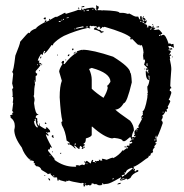

<svg xmlns="http://www.w3.org/2000/svg" viewBox="-20 -698 674 702"><path d="M348.6 -576.7Q348.6 -585 323.2 -590.3Q323.2 -595.2 329.1 -598.1L340.8 -588.4V-590.3Q348.1 -588.4 352.5 -582.5Q356.4 -584.5 358.4 -584.5Q358.4 -578.6 354.5 -578.6Q354.5 -580.6 352.5 -580.6Q352.5 -576.7 348.6 -576.7ZM200.2 -135.3V-139.2H204.1Q204.1 -135.3 200.2 -135.3ZM172.9 -141.1H170.9V-145H172.9ZM436.5 -158.7 434.6 -162.6H440.4Q440.4 -158.7 436.5 -158.7ZM176.8 -193.8Q171.9 -193.8 168.9 -199.7Q169.4 -203.6 172.9 -203.6H174.8Q174.8 -197.3 176.8 -193.8ZM126 -240.7H124V-246.6H126ZM149.4 -244.6Q143.6 -244.6 143.6 -248.5L147.5 -250.5L149.4 -246.6ZM126 -438H124V-441.9H126ZM510.7 -443.8H508.8V-447.8H510.7ZM133.8 -459.5H131.8V-465.3H133.8ZM221.7 -477.1H219.7V-481H221.7ZM129.9 -484.9H126Q127.9 -488.8 127.9 -490.7H131.8Q129.9 -486.8 129.9 -484.9ZM190.4 -494.6H188.5V-498.5H190.4ZM229.5 -492.7H227.5Q227.5 -497.6 233.4 -500.5V-496.6Q233.4 -492.7 229.5 -492.7ZM251 -502.4H249Q249.5 -506.3 252.9 -506.3H254.9Q254.9 -502.4 251 -502.4ZM258.8 -506.3H254.9V-508.3H258.8ZM245.1 -514.2 243.2 -518.1V-520H249Q249 -514.2 245.1 -514.2ZM551.8 -193.8V-201.7H549.8L547.9 -191.9ZM293.9 -25.9V-27.8H290V-25.9ZM424.8 -41.5Q428.2 -43.5 434.6 -43.5V-45.4H428.7Q424.8 -43.5 422.9 -43.5V-41.5ZM391.6 -41.5Q395.5 -41.5 395.5 -47.4Q391.6 -46.9 391.6 -43.5ZM178.7 -53.2Q178.7 -57.1 174.8 -57.1V-53.2ZM426.8 -51.3Q431.6 -55.2 434.6 -55.2Q434.6 -59.1 430.7 -59.1Q426.8 -57.1 424.8 -57.1Q426.8 -53.2 426.8 -51.3ZM440.4 -59.1Q440.4 -62.5 465.8 -82.5L461.9 -84.5Q440.4 -78.1 440.4 -66.9L436.5 -68.8H434.6V-66.9H438.5L434.6 -61V-59.1ZM299.8 -98.1V-100.1H295.9V-98.1ZM165 -127.4V-129.4H161.1V-127.4ZM256.8 -168.5V-174.3Q252.9 -173.8 252.9 -170.4V-168.5ZM547.9 -184.1V-189.9H545.9Q545.9 -188 543.9 -184.1ZM467.8 -188V-191.9H463.9V-188ZM481.4 -217.3V-221.2H479.5V-217.3ZM116.2 -231 118.2 -234.9Q110.4 -245.1 110.4 -264.2L106.4 -262.2L108.4 -258.3V-256.3H104.5Q104.5 -240.2 116.2 -231ZM501 -266.1V-270H499V-266.1ZM577.1 -285.6V-289.6H575.2V-285.6ZM108.4 -400.9V-402.8H104.5V-400.9ZM526.4 -406.7V-420.4L522.5 -422.4Q524.4 -415 524.4 -406.7ZM358.4 -340.3Q371.6 -362.3 374 -377.4Q372.1 -380.9 372.1 -385.3Q375.5 -385.3 383.8 -398.9Q383.8 -431.2 315.4 -449.7L305.7 -445.8Q315.4 -424.8 315.4 -406.7V-373.5Q332 -357.4 358.4 -340.3ZM118.2 -459.5V-463.4H116.2V-459.5ZM520.5 -457.5Q518.6 -460.9 518.6 -467.3H516.6Q516.6 -462.9 514.6 -459.5L518.6 -457.5ZM565.4 -566.9Q565.4 -570.8 561.5 -570.8V-566.9ZM254.9 -590.3V-594.2H252.9V-590.3ZM532.2 -588.4 534.2 -596.2Q530.3 -596.2 530.3 -590.3V-588.4ZM301.8 -598.1 299.8 -602.1Q295.9 -600.1 293.9 -600.1V-598.1ZM258.8 -592.3Q272.5 -596.2 286.1 -598.1L284.2 -602.1L258.8 -596.2ZM258.8 -88.4 256.8 -92.3 260.7 -94.2Q267.1 -94.2 270.5 -92.3Q276.9 -96.2 282.2 -96.2Q286.1 -94.2 288.1 -94.2L292 -100.1V-104H288.1V-107.9H290L293.9 -106Q294.4 -109.9 297.9 -109.9L311.5 -100.1Q314.9 -113.8 319.3 -113.8Q319.3 -111.8 321.3 -111.8L319.3 -107.9V-106Q325.7 -106 329.1 -104H331.1V-106H327.1V-109.9Q331.1 -109.9 331.1 -107.9Q334 -109.9 342.8 -109.9L340.8 -113.8H346.7Q346.7 -109.9 348.6 -109.9Q352.5 -111.8 354.5 -111.8L352.5 -115.7V-117.7Q357.4 -117.7 370.1 -113.8Q387.2 -121.6 393.6 -121.6V-119.6Q414.1 -129.4 428.7 -148.9L432.6 -147Q432.6 -149.4 444.3 -156.7Q444.3 -154.8 446.3 -154.8L448.2 -158.7V-160.6L444.3 -158.7H442.4V-160.6Q444.3 -164.6 444.3 -166.5L448.2 -164.6Q452.1 -166.5 454.1 -166.5V-168.5L452.1 -172.4Q462.4 -172.4 463.9 -178.2L460 -180.2Q456.1 -178.2 454.1 -178.2Q454.1 -183.1 461.9 -186Q458 -192.4 458 -195.8H454.1Q438.5 -182.1 436.5 -182.1H428.7Q428.7 -190.4 397.5 -193.8L389.6 -191.9Q360.4 -196.3 317.4 -234.9H315.4V-205.6Q315.4 -197.8 293.9 -191.9Q293.9 -174.3 286.1 -174.3V-170.4H290V-166.5Q285.6 -166.5 282.2 -158.7H286.1V-162.6Q290 -162.1 290 -158.7L280.3 -152.8Q280.3 -154.8 278.3 -154.8L280.3 -158.7V-160.6Q276.4 -160.6 276.4 -164.6Q270.5 -164.6 270.5 -152.8Q266.6 -152.8 252.9 -166.5L251 -162.6Q253.9 -162.6 256.8 -154.8H254.9Q239.7 -170.4 231.4 -170.4Q231.4 -168.5 229.5 -168.5L227.5 -172.4V-174.3H229.5L233.4 -172.4Q233.4 -174.3 235.4 -174.3Q235.4 -177.2 223.6 -184.1Q219.7 -217.3 206.1 -240.7L204.1 -252.4Q208 -252.4 208 -256.3Q202.1 -278.3 198.2 -342.3Q198.2 -382.3 206.1 -402.8L196.3 -436Q196.3 -444.8 208 -463.4Q208 -467.3 204.1 -467.3Q207 -475.1 210 -475.1H213.9V-469.2L211.9 -465.3L215.8 -463.4Q238.3 -492.7 258.8 -504.4Q258.8 -506.3 262.7 -506.3L260.7 -510.3Q277.8 -516.1 280.3 -516.1V-514.2Q282.2 -514.2 282.2 -516.1Q317.4 -516.1 393.6 -490.7Q456.1 -452.1 456.1 -432.1Q460 -432.1 461.9 -397Q443.8 -320.8 432.6 -320.8Q418.5 -297.4 401.4 -297.4Q410.2 -288.1 456.1 -256.3Q469.7 -239.3 469.7 -221.2Q461.9 -207.5 461.9 -195.8Q467.8 -195.8 467.8 -197.8L471.7 -195.8Q475.6 -195.8 475.6 -201.7L471.7 -199.7H469.7Q469.7 -205.6 473.6 -205.6L471.7 -209.5V-217.3L477.5 -225.1L481.4 -223.1H483.4V-225.1H479.5Q479.5 -230 487.3 -231V-232.9L485.4 -236.8L499 -262.2L497.1 -266.1V-272L502.9 -279.8Q502.9 -283.7 501 -283.7L502.9 -287.6L501 -291.5Q509.8 -291.5 518.6 -340.3Q518.6 -352.1 520.5 -352.1Q520.5 -354 518.6 -354Q518.6 -356 520.5 -359.9Q518.6 -373 518.6 -381.3Q523.9 -387.7 526.4 -404.8Q512.7 -404.8 512.7 -438Q520.5 -438 520.5 -430.2H522.5V-436H520.5Q522.5 -439.9 522.5 -443.8H520.5Q515.6 -439.9 514.6 -439.9V-447.8H520.5Q520.5 -448.7 506.8 -461.4L510.7 -475.1Q508.8 -479 508.8 -481L504.9 -479L502.9 -496.6H504.9Q504.9 -498.5 502.9 -498.5Q502.9 -500.5 504.9 -504.4Q502.9 -528.3 497.1 -533.7L493.2 -531.7Q489.3 -531.7 489.3 -535.6L485.4 -533.7Q484.4 -533.7 461.9 -557.1Q461.9 -553.2 458 -553.2L456.1 -557.1L458 -561Q439.5 -577.6 362.3 -600.1L358.4 -598.1L354.5 -600.1Q354.5 -597.2 346.7 -592.3L344.7 -596.2Q346.7 -596.2 346.7 -598.1Q342.8 -598.1 342.8 -602.1L335 -596.2H333V-602.1H323.2Q321.3 -602.1 321.3 -604Q317.4 -602.1 315.4 -602.1Q311.5 -604 309.6 -604L305.7 -598.1H309.6V-594.2Q305.2 -594.2 301.8 -596.2Q256.8 -586.4 213.9 -566.9Q188 -553.2 172.9 -535.6Q174.8 -535.6 174.8 -533.7L170.9 -531.7Q170.9 -533.7 168.9 -533.7Q147.5 -502.4 141.6 -502.4V-504.4L145.5 -510.3L141.6 -512.2Q135.7 -501 135.7 -496.6Q130.9 -500.5 129.9 -500.5Q118.2 -482.4 118.2 -475.1L122.1 -477.1H124L122.1 -467.3Q124 -467.3 124 -469.2Q127.9 -467.3 129.9 -467.3V-463.4L126 -465.3H124V-461.4L127.9 -463.4V-459.5Q123.5 -451.7 110.4 -438V-434.1Q110.4 -431.2 116.2 -428.2Q115.2 -420.4 110.4 -420.4V-400.9L106.4 -395L108.4 -391.1Q104.5 -376.5 104.5 -350.1Q104.5 -348.1 102.5 -348.1Q106.4 -340.8 106.4 -332.5L104.5 -320.8Q108.9 -279.8 120.1 -279.8V-277.8Q110.4 -277.8 110.4 -268.1Q116.2 -266.1 116.2 -264.2V-254.4Q118.2 -254.4 118.2 -252.4L116.2 -248.5Q118.7 -238.8 122.1 -238.8Q122.1 -240.7 124 -240.7Q125.5 -236.8 143.6 -227.1H149.4L147.5 -231L151.4 -232.9Q163.1 -221.7 163.1 -219.2V-213.4L159.2 -215.3L153.3 -211.4Q153.3 -215.3 149.4 -215.3V-213.4L157.2 -205.6V-201.7H155.3L147.5 -207.5Q147.5 -199.2 168.9 -160.6V-156.7L163.1 -160.6Q163.1 -150.9 159.2 -150.9Q159.2 -152.8 157.2 -152.8Q157.2 -150.9 155.3 -147L180.7 -115.7Q178.7 -115.7 178.7 -113.8Q212.9 -88.4 251 -88.4ZM506.8 -613.8V-619.6L502.9 -617.7Q502.9 -619.6 501 -619.6V-615.7Q502.9 -615.7 506.8 -613.8ZM497.1 -617.7Q497.1 -621.6 493.2 -621.6V-617.7ZM198.2 -617.7Q202.1 -617.7 202.1 -621.6Q194.3 -621.6 194.3 -617.7ZM208 -623.5V-625.5H204.1V-623.5ZM497.1 -627.4V-629.4H493.2V-627.4ZM213.9 -625.5V-629.4Q210 -628.9 210 -625.5ZM225.6 -631.3Q229.5 -633.3 231.4 -633.3V-635.3H229.5Q225.6 -633.3 223.6 -633.3V-631.3ZM290 -656.7Q290 -660.6 286.1 -660.6V-656.7ZM305.7 -658.7Q305.7 -662.6 301.8 -662.6Q297.9 -660.6 295.9 -660.6V-658.7ZM321.3 -662.6V-664.6H317.4V-662.6ZM551.8 -193.8Q551.8 -188 553.7 -180.2Q547.9 -180.2 547.9 -174.3H551.8V-172.4Q543.9 -163.6 543.9 -162.6L545.9 -158.7Q543 -158.7 538.1 -148.9L540 -145Q537.1 -137.2 534.2 -137.2Q534.2 -139.2 532.2 -139.2Q530.3 -127.4 526.4 -127.4Q526.4 -129.4 524.4 -129.4Q524.4 -121.6 514.6 -117.7Q476.6 -88.4 467.8 -88.4L469.7 -84.5Q467.8 -80.6 467.8 -76.7H469.7V-80.6H473.6V-78.6Q471.7 -74.7 471.7 -72.8L475.6 -70.8Q475.6 -75.2 485.4 -76.7V-70.8Q463.9 -63 458 -49.3Q458 -46.9 446.3 -41.5Q441.4 -45.4 440.4 -45.4Q440.4 -41 420.9 -37.6L418.9 -41.5Q422.9 -46.4 422.9 -49.3H420.9Q381.3 -25.9 372.1 -25.9Q366.2 -25.9 358.4 -23.9Q358.4 -27.8 352.5 -27.8L354.5 -23.9L348.6 -20Q346.7 -20 346.7 -22L342.8 -20Q331.1 -24.4 331.1 -25.9L327.1 -23.9Q320.8 -27.8 315.4 -27.8Q315.4 -20 307.6 -20L303.7 -22Q300.3 -20 295.9 -20Q291 -23.9 290 -23.9V-22L292 -18.1L288.1 -16.1H286.1Q286.1 -22 284.2 -22L286.1 -25.9V-27.8Q284.2 -27.8 280.3 -29.8Q278.3 -29.8 278.3 -27.8Q239.7 -34.2 233.4 -37.6Q229.5 -37.6 225.6 -35.6Q225.6 -37.6 223.6 -37.6Q223.6 -33.7 219.7 -33.7Q196.3 -39.1 196.3 -41.5H194.3V-37.6H190.4L188.5 -49.3H176.8Q167.5 -59.1 165 -59.1L167 -63H159.2L155.3 -61Q155.3 -63.5 131.8 -76.7Q127 -90.3 112.3 -90.3Q112.3 -91.8 106.4 -96.2Q108.4 -100.1 108.4 -102.1L104.5 -100.1Q104.5 -102.1 102.5 -102.1L104.5 -106Q104.5 -110.8 88.9 -111.8L90.8 -115.7V-117.7H88.9V-113.8Q67.9 -133.3 59.6 -158.7Q32.2 -195.3 32.2 -223.1Q34.2 -231 34.2 -236.8Q34.2 -256.8 18.6 -268.1V-273.9H16.6Q16.6 -277.3 26.4 -279.8L24.4 -283.7V-285.6H28.3Q28.3 -291.5 24.4 -291.5L28.3 -320.8Q28.3 -322.8 26.4 -322.8Q28.3 -331.5 28.3 -340.3Q28.3 -344.2 24.4 -344.2L26.4 -348.1Q26.4 -360.8 24.4 -373.5Q28.3 -373.5 28.3 -377.4L24.4 -393.1L28.3 -428.2L24.4 -436Q29.3 -436 36.1 -494.6Q53.7 -537.6 53.7 -545.4Q82 -578.6 85 -578.6L88.9 -576.7Q89.8 -586.4 112.3 -594.2Q112.3 -599.6 141.6 -615.7V-617.7H143.6V-613.8H145.5V-615.7Q143.6 -619.6 143.6 -621.6L147.5 -623.5H149.4V-617.7Q158.7 -623.5 161.1 -623.5L159.2 -627.4V-629.4Q163.1 -628.9 163.1 -625.5Q182.1 -637.2 186.5 -637.2V-635.3L215.8 -650.9H219.7V-647Q259.8 -658.7 266.6 -662.6L270.5 -660.6V-662.6Q274.4 -660.6 278.3 -660.6L276.4 -664.6V-666.5H280.3V-662.6H286.1V-666.5Q290 -666.5 290 -664.6Q294.9 -668.5 321.3 -670.4Q321.3 -666.5 329.1 -666.5L327.1 -662.6L333 -658.7Q333 -660.6 331.1 -670.4H333Q331.1 -674.3 331.1 -678.2H333Q337.9 -674.3 340.8 -674.3V-668.5L336.9 -662.6V-660.6H350.6Q352.5 -660.6 352.5 -658.7Q354.5 -658.7 354.5 -660.6Q417 -658.7 417 -650.9H430.7Q435.5 -650.9 448.2 -647L452.1 -648.9Q472.2 -637.2 477.5 -637.2H485.4Q489.3 -628.9 489.3 -627.4H491.2L493.2 -639.2H497.1Q497.1 -635.7 502.9 -621.6Q506.8 -621.6 506.8 -625.5Q503.9 -625.5 501 -631.3V-635.3Q512.7 -630.9 512.7 -625.5H508.8V-621.6H510.7Q514.6 -623.5 516.6 -623.5V-621.6Q514.2 -611.8 510.7 -611.8Q510.7 -613.8 508.8 -613.8V-609.9Q518.6 -609.9 518.6 -600.1Q516.6 -600.1 516.6 -598.1H522.5V-604Q534.2 -604 534.2 -598.1H538.1V-604H542V-602.1L540 -598.1Q543.5 -596.2 547.9 -596.2Q547.9 -592.3 542 -592.3V-590.3Q545.9 -590.3 545.9 -588.4Q555.7 -590.3 559.6 -590.3Q562.5 -590.3 573.2 -576.7Q573.2 -572.8 567.4 -572.8V-566.9Q573.7 -570.8 577.1 -570.8Q585.9 -570.8 596.7 -537.6L600.6 -539.6Q606.4 -537.6 606.4 -535.6Q610.4 -537.6 614.3 -537.6Q614.3 -531.7 616.2 -523.9H614.3L608.4 -527.8Q608.4 -525.9 606.4 -525.9Q606.4 -529.8 602.5 -529.8Q594.7 -529.8 594.7 -525.9Q598.6 -525.9 598.6 -520L608.4 -522L610.4 -518.1L606.4 -516.1V-518.1L602.5 -516.1Q598.6 -518.1 596.7 -518.1V-514.2Q604.5 -514.2 604.5 -508.3L598.6 -498.5V-496.6H600.6V-500.5Q603.5 -500.5 606.4 -494.6Q600.6 -494.6 600.6 -492.7L602.5 -482.9H600.6Q606.4 -457.5 606.4 -444.8Q602.5 -394.5 602.5 -383.3L606.4 -377.4V-375.5Q600.6 -375.5 600.6 -365.7Q606.4 -365.7 606.4 -357.9Q600.6 -338.9 596.7 -332.5Q602.5 -332.5 602.5 -326.7Q594.7 -309.1 592.8 -309.1L594.7 -305.2Q594.7 -299.3 588.9 -299.3L590.8 -289.6H588.9L585 -291.5Q579.6 -278.3 573.2 -275.9L575.2 -272Q575.2 -265.6 569.3 -258.3Q572.8 -258.3 575.2 -248.5Q557.1 -195.8 551.8 -193.8ZM411.1 -23.9H409.2Q409.2 -27.8 420.9 -29.8V-25.9ZM163.1 -37.6Q160.2 -37.6 155.3 -45.4H159.2Q163.1 -44.9 163.1 -41.5ZM145.5 -55.2H141.6V-57.1H145.5ZM612.3 -488.8H608.4V-490.7H612.3ZM561.5 -598.1H551.8V-600.1L561.5 -602.1ZM540 -607.9H536.1V-609.9H540ZM147.5 -627.4H143.6Q139.6 -627.4 139.6 -631.3L145.5 -635.3L147.5 -631.3ZM504.9 -635.3H502.9V-639.2H504.9ZM270.5 -666.5H264.6Q265.1 -670.4 268.6 -670.4ZM278.3 -670.4V-674.3L288.1 -676.3V-672.4Q281.7 -672.4 278.3 -670.4Z"/></svg>

Font: Mister Brush
Style: Regular
Weight: 400
Designer: GGBotNet
Foundry: GGBotNet
Version: 1.00